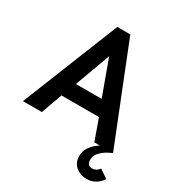

<svg xmlns="http://www.w3.org/2000/svg" viewBox="-213 -848 1136 1217"><g transform="rotate(30 355.0 -240.0)"><path d="M665 0H528L473.5 -153.5H199L144 0H5.5L288.5 -706.5H383.5ZM430.5 -262 336.5 -520 242 -262ZM600.5 225.5Q568.5 225.5 542.8 212.5Q517 199.5 502.5 176.2Q488 153 488 123Q488 87 506.2 59.8Q524.5 32.5 547.5 15Q567 0 570 0H665Q653.5 3.5 628.8 17.2Q604 31 582.2 54Q560.5 77 560.5 106.5Q560.5 131 570.5 140.8Q580.5 150.5 597.5 150.5Q628.5 150.5 649 122L710 164Q669.5 225.5 600.5 225.5Z"/></g></svg>

Font: Acari Sans
Style: Bold
Weight: 700
Designer: Alfredo Marco Pradil and Stefan Peev (font) & Cristiano Sobral (main changes)
Foundry: Alfredo Marco Pradil and Stefan Peev (font) & Cristiano Sobral (main changes)
Version: Version 1.063; ttfautohint (v1.8.3)